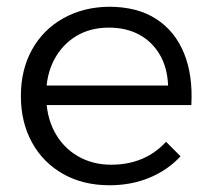

<svg xmlns="http://www.w3.org/2000/svg" viewBox="-20 -548 628 570"><path d="M479 -294Q477 -347 454.5 -385.5Q432 -424 393.5 -445Q355 -466 303 -466Q248 -466 206.5 -441Q165 -416 141 -371Q117 -326 117 -266Q117 -204 141.5 -157.5Q166 -111 210 -85Q254 -59 310 -59Q410 -59 473 -127L516 -84Q478 -43 424 -20.5Q370 2 305 2Q227 2 167.5 -31.5Q108 -65 75 -125Q42 -185 42 -263Q42 -341 75 -400.5Q108 -460 167.5 -493.5Q227 -527 303 -528Q388 -528 444 -491.5Q500 -455 526.5 -389.5Q553 -324 548 -236H103V-294Z"/></svg>

Font: Alexandria Light
Style: Regular
Weight: 300
Designer: Mohamed Gaber
Foundry: Kief Type Foundry
Version: Version 5.100